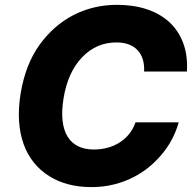

<svg xmlns="http://www.w3.org/2000/svg" viewBox="-20 -757 800 787"><path d="M64.6 -373.9Q84.2 -492.9 142 -573.2Q170.5 -612.6 205.3 -643.3Q240.1 -674 280.4 -694.8Q320.7 -715.6 365.6 -726.4Q410.5 -737.2 459.5 -737.2Q527.7 -737.2 582.4 -718.9Q637.1 -700.6 674.7 -665.7Q712.4 -630.7 731.2 -579.9Q750 -529.1 746.1 -463.8H570.7Q572.1 -491.5 565.3 -513.5Q558.6 -535.5 544.2 -551Q529.8 -566.4 508 -574.8Q486.2 -583.1 457.4 -583.1Q375 -583.1 316.8 -522.4Q257.8 -461.3 240.4 -353.3Q231.9 -301.1 236.5 -261.9Q241.1 -222.7 257.3 -196.6Q273.4 -170.5 300.6 -157.3Q327.8 -144.2 364.3 -144.2Q393.1 -144.2 419.7 -151.1Q446.4 -158 468.9 -172.1Q491.5 -186.1 508.7 -207Q525.9 -228 535.5 -255.7H712.4Q703.8 -223.7 687.7 -191.6Q671.5 -159.4 647.9 -130Q624.3 -100.5 593.9 -74.9Q563.6 -49.4 526.6 -30.5Q489.7 -11.7 446.7 -0.9Q403.8 9.9 354.8 9.9Q253.2 9.9 181.5 -35.2Q145.2 -57.9 118.8 -90.7Q92.3 -123.6 76.9 -166.2Q61.4 -208.8 58.1 -260.8Q54.7 -312.9 64.6 -373.9Z"/></svg>

Font: Inter P Extra Bold
Style: Italic
Weight: 800
Italic angle: 9.39999°
Designer: Rasmus Andersson
Foundry: rsms
Version: Version 3.018;git-588b23468